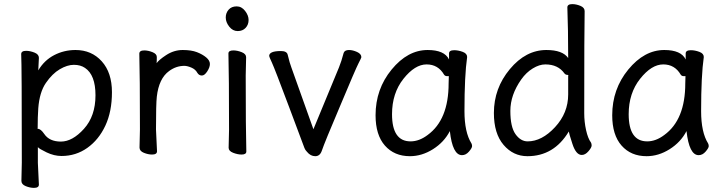

<svg xmlns="http://www.w3.org/2000/svg" viewBox="-20 -735 3520 933"><path d="M444 -272Q444 -371 393 -405Q371 -420 339 -420Q307 -420 270.5 -398.5Q234 -377 203 -332Q172 -287 166 -209Q163 -167 163 -111L162 -110Q162 -109 164 -109Q178 -109 195 -84Q220 -47 276 -47Q332 -47 388 -109Q444 -171 444 -272ZM145 178Q126 178 105 169.5Q84 161 84 144L86 55Q86 -421 83 -472Q83 -488 107 -488Q126 -488 147.5 -479.5Q169 -471 169 -454L166 -393Q195 -442 243 -467Q291 -492 347 -492Q425 -492 474.5 -437Q524 -382 524 -287Q524 -193 492 -124.5Q460 -56 404.5 -16.5Q349 23 279 23Q243 23 206.5 5.5Q170 -12 164 -20V56L169 162Q169 178 145 178Z M719 16Q700 16 679 7.5Q658 -1 658 -18L660 -106Q660 -367 657 -474Q657 -490 681 -490Q700 -490 721 -481.5Q742 -473 742 -458Q742 -436 741 -428Q752 -444 787 -467Q825 -492 868 -492Q910 -492 937 -481.5Q964 -471 982 -456Q1000 -441 1000 -424Q1000 -408 987 -388Q974 -368 961 -368Q947 -368 939 -381Q930 -398 910 -406.5Q890 -415 876 -415Q836 -415 802 -390Q752 -354 742 -265Q738 -230 738 -106L743 0Q743 16 719 16Z M1154 16Q1135 16 1113 7.5Q1091 -1 1091 -17L1093 -105Q1093 -368 1090 -475Q1090 -490 1114 -490Q1133 -490 1154.5 -481.5Q1176 -473 1176 -457L1174 -368Q1174 -105 1177 1Q1177 16 1154 16ZM1077 -650Q1077 -672 1091 -688Q1105 -704 1130 -704Q1154 -704 1171 -682Q1188 -660 1188 -638Q1188 -615 1173.5 -599.5Q1159 -584 1135 -584Q1111 -584 1094 -605.5Q1077 -627 1077 -650Z M1472 3Q1463 -6 1459.5 -15.5Q1456 -25 1385 -214.5Q1314 -404 1301 -431.5Q1288 -459 1288 -463Q1288 -487 1345 -487Q1374 -487 1378 -469Q1388 -427 1396 -407L1503 -107L1627 -407Q1639 -436 1650 -478Q1655 -492 1676 -492Q1694 -492 1715 -482.5Q1736 -473 1736 -457Q1736 -454 1722 -427Q1708 -400 1634 -223Q1557 -42 1544 -3Q1535 24 1512 24Q1489 24 1472 3Z M1975 -48Q2017 -48 2058 -79Q2160 -153 2160 -330L2161 -365H2152Q2143 -365 2138 -372Q2109 -422 2053 -422Q1996 -422 1940.5 -352Q1885 -282 1885 -180Q1885 -48 1975 -48ZM1972 24Q1896 24 1850.5 -27.5Q1805 -79 1805 -175Q1805 -302 1883 -397Q1961 -492 2058 -492Q2140 -492 2162 -446V-475Q2162 -491 2187 -491Q2207 -491 2228.5 -483Q2250 -475 2250 -458Q2237 -368 2237 -195Q2237 -92 2271 -38Q2274 -32 2274 -25Q2274 -16 2259 1.5Q2244 19 2225 19Q2179 19 2166 -98Q2138 -44 2084 -10Q2030 24 1972 24Z M2544 -48Q2613 -48 2677 -117Q2741 -186 2741 -276V-367L2742 -369Q2742 -371 2738 -371Q2729 -371 2723 -378Q2692 -422 2630 -422Q2601 -422 2569 -402.5Q2537 -383 2513 -349Q2460 -274 2460 -196Q2460 -118 2485 -83Q2510 -48 2544 -48ZM2543 24Q2474 24 2427 -31Q2380 -86 2380 -186Q2380 -306 2457.5 -399Q2535 -492 2635 -492Q2714 -492 2741 -453Q2741 -593 2737 -699Q2737 -715 2761 -715Q2780 -715 2800.5 -706.5Q2821 -698 2821 -681Q2819 -592 2819 -185Q2819 -143 2828 -102.5Q2837 -62 2852 -42Q2855 -36 2855 -28Q2855 -18 2839.5 0Q2824 18 2807 18Q2779 18 2761.5 -36Q2744 -90 2744 -96Q2672 24 2543 24Z M3125 -48Q3167 -48 3208 -79Q3310 -153 3310 -330L3311 -365H3302Q3293 -365 3288 -372Q3259 -422 3203 -422Q3146 -422 3090.5 -352Q3035 -282 3035 -180Q3035 -48 3125 -48ZM3122 24Q3046 24 3000.5 -27.5Q2955 -79 2955 -175Q2955 -302 3033 -397Q3111 -492 3208 -492Q3290 -492 3312 -446V-475Q3312 -491 3337 -491Q3357 -491 3378.5 -483Q3400 -475 3400 -458Q3387 -368 3387 -195Q3387 -92 3421 -38Q3424 -32 3424 -25Q3424 -16 3409 1.5Q3394 19 3375 19Q3329 19 3316 -98Q3288 -44 3234 -10Q3180 24 3122 24Z"/></svg>

Font: LXGW WenKai Lite
Style: Bold
Weight: 700
Designer: LXGW / Fontworks Inc.
Foundry: LXGW / Fontworks Inc.
Version: Version 1.330;April 28, 2024